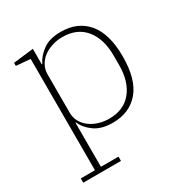

<svg xmlns="http://www.w3.org/2000/svg" viewBox="-168 -647 927 974"><g transform="rotate(-30 296.0 -160.0)"><path d="M40 175H123V-477L40 -484V-502L158 -516V-425H161Q178 -462 217.5 -491Q257 -520 323 -520Q422 -520 478 -453.5Q534 -387 534 -254Q534 -121 478 -54.5Q422 12 323 12Q257 12 217 -16.5Q177 -45 161 -83H158V175H261V200H40ZM317 -15Q403 -15 449.5 -72Q496 -129 496 -226V-282Q496 -379 449.5 -436Q403 -493 317 -493Q286 -493 257 -484Q228 -475 206 -458.5Q184 -442 171 -418.5Q158 -395 158 -366V-142Q158 -113 171 -89.5Q184 -66 206 -49.5Q228 -33 257 -24Q286 -15 317 -15Z"/></g></svg>

Font: IBM Plex Serif ExtLt
Style: Regular
Weight: 200
Designer: Mike Abbink, Paul van der Laan, Pieter van Rosmalen
Foundry: Bold Monday
Version: Version 3.001